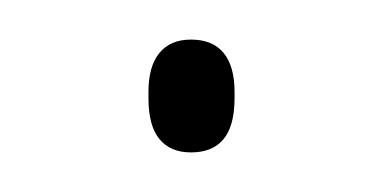

<svg xmlns="http://www.w3.org/2000/svg" viewBox="-20 -315 194 97"><path d="M76.5 -238Q66 -238 60.5 -244.8Q55 -251.5 55 -265.5V-268.5Q55 -281.5 60.5 -288.2Q66 -295 76.5 -295Q87.5 -295 93 -288.2Q98.5 -281.5 98.5 -268.5V-265.5Q98.5 -251.5 93 -244.8Q87.5 -238 76.5 -238Z"/></svg>

Font: Anek Devanagari Medium Thin
Style: Regular
Weight: 250
Version: Version 1.003